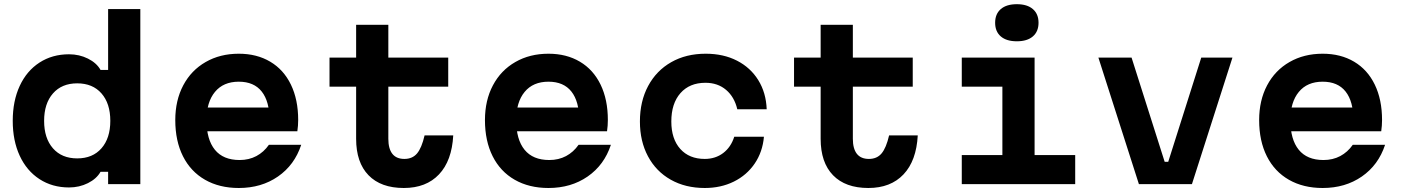

<svg xmlns="http://www.w3.org/2000/svg" viewBox="-20 -892 6790 930"><path d="M41.7 -306.7Q41.7 -402.7 75.5 -475.8Q109.3 -548.8 171.4 -589Q233.5 -629.1 314.3 -629.1Q364.1 -629.1 406.1 -608.1Q448.1 -587.1 467.1 -553.1H503.7V-848H659.7V0H503.7V-60H467.1Q447.9 -26 406.1 -5Q364.3 16 314.3 16Q233.5 16 171.4 -24.3Q109.3 -64.6 75.5 -137.6Q41.7 -210.6 41.7 -306.7ZM514.3 -306.7Q514.3 -390.8 471.5 -439.6Q428.8 -488.3 354 -488.3Q279.2 -488.3 236.5 -439.4Q193.7 -390.5 193.7 -306.5Q193.7 -222.4 236.5 -173.6Q279.2 -124.8 354 -124.8Q428.8 -124.8 471.5 -173.7Q514.3 -222.6 514.3 -306.7Z M1333.7 -371.2 1285.5 -310.3Q1285.5 -400.7 1247.8 -448.5Q1210.1 -496.3 1136.7 -496.3Q1061.9 -496.3 1021.1 -446.7Q980.3 -397.1 980.3 -310.3Q980.3 -216.4 1020.8 -166.6Q1061.2 -116.9 1140.7 -116.9Q1185.8 -116.9 1221.8 -136Q1257.7 -155.1 1282.5 -190.6H1439Q1406.8 -92.7 1326.4 -37Q1246 18.6 1136.7 18.6Q1042.8 18.6 973.2 -21.2Q903.6 -61 866.3 -135.1Q829 -209.3 829 -310.3Q829 -405.9 867.6 -478.7Q906.2 -551.5 976.2 -591.6Q1046.1 -631.8 1136.7 -631.8Q1223.9 -631.8 1289 -593.1Q1354.1 -554.5 1389.2 -481.9Q1424.3 -409.2 1424.3 -310.9Q1424.3 -283.5 1420.3 -256.1H954.7V-371.2Z M1861 -613.1H2151.1V-472.3H1861V-219.7Q1861 -171.8 1880.4 -147Q1899.9 -122.2 1938.7 -122.2Q1977.8 -122.2 2000.2 -148.9Q2022.6 -175.6 2036.6 -236.3H2175.4Q2168.8 -113.3 2106.5 -47.4Q2044.2 18.6 1936 18.6Q1825 18.6 1765 -43.2Q1705 -105 1705 -219.7V-472.3H1576.1V-613.1H1705V-771.8H1861Z M2833.7 -371.2 2785.5 -310.3Q2785.5 -400.7 2747.8 -448.5Q2710.1 -496.3 2636.7 -496.3Q2561.9 -496.3 2521.1 -446.7Q2480.3 -397.1 2480.3 -310.3Q2480.3 -216.4 2520.8 -166.6Q2561.2 -116.9 2640.7 -116.9Q2685.8 -116.9 2721.8 -136Q2757.7 -155.1 2782.5 -190.6H2939Q2906.8 -92.7 2826.4 -37Q2746 18.6 2636.7 18.6Q2542.8 18.6 2473.2 -21.2Q2403.6 -61 2366.3 -135.1Q2329 -209.3 2329 -310.3Q2329 -405.9 2367.6 -478.7Q2406.2 -551.5 2476.2 -591.6Q2546.1 -631.8 2636.7 -631.8Q2723.9 -631.8 2789 -593.1Q2854.1 -554.5 2889.2 -481.9Q2924.3 -409.2 2924.3 -310.9Q2924.3 -283.5 2920.3 -256.1H2454.7V-371.2Z M3079.6 -303.6Q3079.6 -401.2 3119.4 -475.5Q3159.2 -549.8 3231.2 -590.8Q3303.1 -631.8 3398.3 -631.8Q3484.3 -631.8 3549.9 -598.1Q3615.5 -564.4 3653.1 -503.5Q3690.7 -442.7 3693.7 -362.7H3551.3Q3537.3 -422.5 3496.9 -456.7Q3456.5 -491 3397 -491Q3320.1 -491 3275.9 -440.9Q3231.7 -390.7 3231.7 -303.6Q3231.7 -219.1 3275.1 -170.6Q3318.4 -122.2 3393.6 -122.2Q3445.2 -122.2 3482.9 -150.7Q3520.6 -179.3 3536.6 -229.8H3680.3Q3673.9 -156.1 3635.5 -99.7Q3597.1 -43.3 3534.3 -12.3Q3471.5 18.6 3393.8 18.6Q3299.9 18.6 3228.7 -21.7Q3157.5 -62 3118.6 -135Q3079.6 -208 3079.6 -303.6Z M4111 -613.1H4401.1V-472.3H4111V-219.7Q4111 -171.8 4130.4 -147Q4149.9 -122.2 4188.7 -122.2Q4227.8 -122.2 4250.2 -148.9Q4272.6 -175.6 4286.6 -236.3H4425.4Q4418.8 -113.3 4356.5 -47.4Q4294.2 18.6 4186 18.6Q4075 18.6 4015 -43.2Q3955 -105 3955 -219.7V-472.3H3826.1V-613.1H3955V-771.8H4111Z M4991.3 -613.1V-140.8H5188V0H4638.6V-140.8H4835.3V-472.3H4638.6V-613.1ZM4800.2 -781.8Q4800.2 -824.4 4827.6 -848Q4855.1 -871.7 4905.3 -871.7Q4955.5 -871.7 4982.9 -848Q5010.4 -824.4 5010.4 -781.8Q5010.4 -739.2 4982.9 -715.6Q4955.5 -692 4905.3 -692Q4855.1 -692 4827.6 -715.6Q4800.2 -739.2 4800.2 -781.8Z M5300.3 -613.1H5461L5621.4 -108.2H5638.6L5798.6 -613.1H5949.7L5753.4 0H5496.6Z M6583.7 -371.2 6535.5 -310.3Q6535.5 -400.7 6497.8 -448.5Q6460.1 -496.3 6386.7 -496.3Q6311.9 -496.3 6271.1 -446.7Q6230.3 -397.1 6230.3 -310.3Q6230.3 -216.4 6270.8 -166.6Q6311.2 -116.9 6390.7 -116.9Q6435.8 -116.9 6471.8 -136Q6507.7 -155.1 6532.5 -190.6H6689Q6656.8 -92.7 6576.4 -37Q6496 18.6 6386.7 18.6Q6292.8 18.6 6223.2 -21.2Q6153.6 -61 6116.3 -135.1Q6079 -209.3 6079 -310.3Q6079 -405.9 6117.6 -478.7Q6156.2 -551.5 6226.2 -591.6Q6296.1 -631.8 6386.7 -631.8Q6473.9 -631.8 6539 -593.1Q6604.1 -554.5 6639.2 -481.9Q6674.3 -409.2 6674.3 -310.9Q6674.3 -283.5 6670.3 -256.1H6204.7V-371.2Z"/></svg>

Font: Martian Mono VF sWd Rg
Style: Regular
Weight: 400
Width: 6
Monospace: yes
Designer: Roman Shamin
Foundry: Evil Martians
Version: Version 1.100